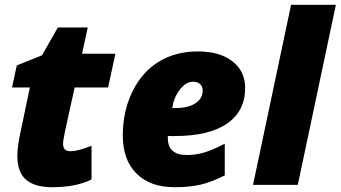

<svg xmlns="http://www.w3.org/2000/svg" viewBox="-20 -780 1437 810"><path d="M246.1 -172.9Q246.1 -142.1 277.3 -142.1Q308.6 -142.1 366.2 -165V-22.9Q300.3 9.8 200.2 9.8Q126.5 9.8 89.8 -22Q53.2 -53.7 53.2 -123Q53.2 -160.2 64.9 -214.8L106 -411.1H30.8L50.8 -503.9L157.2 -546.9L224.1 -664.1H350.1L326.2 -553.2H466.8L436 -411.1H294.9L253.9 -224.1Q246.1 -188 246.1 -172.9Z M716.8 9.8Q613.3 9.8 555.7 -47.9Q498 -105.5 498 -208.3Q498 -311 538.8 -394Q579.6 -477.1 650.4 -520Q721.2 -563 814.2 -563Q907.2 -563 960.7 -521.2Q1014.2 -479.5 1014.2 -409.2Q1014.2 -311 937.7 -258.5Q861.3 -206.1 716.8 -206.1H688V-198.2Q688 -126 768.1 -126Q806.2 -126 843.3 -137.2Q880.4 -148.4 928.2 -173.8V-40Q872.1 -11.7 825.9 -1Q779.8 9.8 716.8 9.8ZM721.2 -324.2Q773.9 -324.2 804.4 -344.2Q835 -364.3 835 -397.9Q835 -414.6 824.7 -424.8Q814.5 -435.1 793.9 -435.1Q763.7 -435.1 737.8 -400.6Q711.9 -366.2 707 -324.2Z M1047.4 0 1208 -759.8H1397L1236.3 0Z"/></svg>

Font: Open Sans Hebrew Extra Bold
Style: Italic
Weight: 800
Italic angle: -12°
Foundry: Ascender Corporation, Yanek Iontef
Version: Version 2.001;PS 002.001;hotconv 1.0.70;makeotf.lib2.5.58329